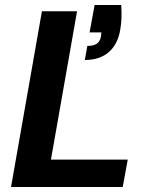

<svg xmlns="http://www.w3.org/2000/svg" viewBox="-20 -745 601 765"><path d="M24 0 147 -700H287L183 -109H489L469 0ZM318 -506 328 -562Q352 -562 365 -570.5Q378 -579 382 -598L384 -616H337L357 -725H463Q465 -696 464 -673Q463 -650 459 -626Q449 -568 413 -537Q377 -506 318 -506Z"/></svg>

Font: DM Sans 18pt ExtraBold
Style: Italic
Weight: 800
Italic angle: -10°
Designer: Colophon Foundry, Jonny Pinhorn
Foundry: Colophon Foundry
Version: Version 4.004;gftools[0.9.30]